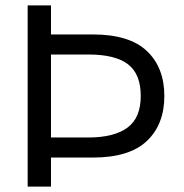

<svg xmlns="http://www.w3.org/2000/svg" viewBox="-20 -688 679 708"><path d="M82 0V-668H168V-561H322Q457 -561 521.5 -500Q586 -439 586 -334Q586 -229 521.5 -168Q457 -107 322 -107H168V0ZM168 -181H306Q400 -181 449.5 -217Q499 -253 499 -334Q499 -415 452 -451Q405 -487 306 -487H168Z"/></svg>

Font: Gantari
Style: Regular
Weight: 400
Designer: Anugrah Pasau
Foundry: Lafontype
Version: Version 1.000; ttfautohint (v1.8.3)